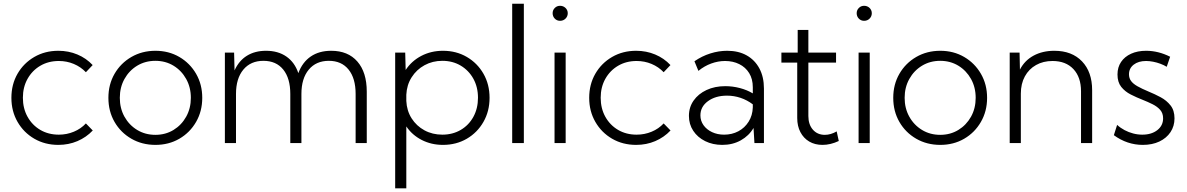

<svg xmlns="http://www.w3.org/2000/svg" viewBox="-20 -772 6404 1036"><path d="M480.5 -67.9Q445.3 -30.8 397.7 -10.5Q350.1 9.8 294.9 9.8Q222.7 9.8 165.3 -23.4Q107.9 -56.6 74.7 -114.3Q41.5 -171.9 41.5 -244.1Q41.5 -316.9 74.7 -374.3Q107.9 -431.6 165.3 -464.8Q222.7 -498 294.9 -498Q349.6 -498 397.5 -478Q445.3 -458 480 -420.9L443.4 -382.3Q416 -411.1 378.2 -427Q340.3 -442.9 297.4 -442.9Q241.2 -442.9 197.5 -417.2Q153.8 -391.6 128.7 -346.7Q103.5 -301.8 103.5 -244.6Q103.5 -187 128.7 -141.8Q153.8 -96.7 197.5 -71Q241.2 -45.4 297.4 -45.4Q340.3 -45.4 378.4 -61.3Q416.5 -77.1 443.4 -106Z M818.8 9.8Q746.6 9.8 689 -23.4Q631.3 -56.6 598.1 -114Q564.9 -171.4 564.9 -244.1Q564.9 -316.4 598.1 -373.8Q631.3 -431.2 689 -464.6Q746.6 -498 818.8 -498Q890.6 -498 947.8 -464.6Q1004.9 -431.2 1038.1 -373.8Q1071.3 -316.4 1071.3 -244.1Q1071.3 -171.9 1038.1 -114.3Q1004.9 -56.6 947.8 -23.4Q890.6 9.8 818.8 9.8ZM818.4 -44.4Q873 -44.4 916.3 -70.8Q959.5 -97.2 984.6 -142.3Q1009.8 -187.5 1009.8 -244.1Q1009.8 -300.8 984.6 -345.9Q959.5 -391.1 916.3 -417.5Q873 -443.8 818.4 -443.8Q763.7 -443.8 720.2 -417.5Q676.8 -391.1 651.6 -345.9Q626.5 -300.8 626.5 -244.1Q626.5 -187.5 651.6 -142.3Q676.8 -97.2 720.2 -70.8Q763.7 -44.4 818.4 -44.4Z M1959 0H1898.9V-265.1Q1898.9 -349.6 1860.8 -396.7Q1822.8 -443.8 1754.4 -443.8Q1685.5 -443.8 1646 -396.2Q1606.4 -348.6 1606.4 -265.1V0H1546.4V-265.1Q1546.4 -349.6 1508.3 -396.7Q1470.2 -443.8 1401.4 -443.8Q1332.5 -443.8 1293 -396.2Q1253.4 -348.6 1253.4 -265.1V0H1193.4V-488.3H1243.2L1245.6 -392.1Q1269 -444.3 1312.3 -471.2Q1355.5 -498 1415.5 -498Q1480.5 -498 1525.4 -466.8Q1570.3 -435.5 1589.8 -377.4Q1611.8 -436.5 1657 -467.3Q1702.1 -498 1767.1 -498Q1857.9 -498 1908.4 -439.9Q1959 -381.8 1959 -277.3Z M2172.4 244.1H2112.3V-488.3H2166.5L2168.9 -394.5Q2200.7 -442.9 2253.4 -470.5Q2306.2 -498 2370.1 -498Q2441.9 -498 2498.8 -464.8Q2555.7 -431.6 2588.6 -374.3Q2621.6 -316.9 2621.6 -244.1Q2621.6 -171.9 2588.6 -114.3Q2555.7 -56.6 2498.8 -23.4Q2441.9 9.8 2370.1 9.8Q2307.6 9.8 2255.9 -16.6Q2204.1 -43 2172.4 -89.8ZM2366.7 -45.4Q2422.4 -45.4 2466.1 -71Q2509.8 -96.7 2534.4 -141.8Q2559.1 -187 2559.1 -244.6Q2559.1 -302.2 2534.2 -347.2Q2509.3 -392.1 2465.8 -418Q2422.4 -443.8 2366.7 -443.8Q2314 -443.8 2270.8 -420.2Q2227.5 -396.5 2201.2 -355Q2174.8 -313.5 2172.4 -260.7V-227.5Q2174.8 -174.8 2200.9 -133.5Q2227.1 -92.3 2270.3 -68.8Q2313.5 -45.4 2366.7 -45.4Z M2806.6 0H2743.7V-752H2806.6Z M3002 -659.7Q2984.9 -659.7 2973.4 -671.6Q2961.9 -683.6 2961.9 -700.7Q2961.9 -717.3 2973.4 -729Q2984.9 -740.7 3002 -740.7Q3019.5 -740.7 3031.5 -729Q3043.5 -717.3 3043.5 -700.7Q3043.5 -683.6 3031.5 -671.6Q3019.5 -659.7 3002 -659.7ZM3032.2 0H2972.2V-488.3H3032.2Z M3598.1 -67.9Q3563 -30.8 3515.4 -10.5Q3467.8 9.8 3412.6 9.8Q3340.3 9.8 3283 -23.4Q3225.6 -56.6 3192.4 -114.3Q3159.2 -171.9 3159.2 -244.1Q3159.2 -316.9 3192.4 -374.3Q3225.6 -431.6 3283 -464.8Q3340.3 -498 3412.6 -498Q3467.3 -498 3515.1 -478Q3563 -458 3597.7 -420.9L3561 -382.3Q3533.7 -411.1 3495.8 -427Q3458 -442.9 3415 -442.9Q3358.9 -442.9 3315.2 -417.2Q3271.5 -391.6 3246.3 -346.7Q3221.2 -301.8 3221.2 -244.6Q3221.2 -187 3246.3 -141.8Q3271.5 -96.7 3315.2 -71Q3358.9 -45.4 3415 -45.4Q3458 -45.4 3496.1 -61.3Q3534.2 -77.1 3561 -106Z M4102.1 0H4050.8L4045.9 -81.5Q4021.5 -39.6 3977.5 -14.9Q3933.6 9.8 3877.4 9.8Q3825.7 9.8 3784.9 -10.5Q3744.1 -30.8 3720.7 -66.2Q3697.3 -101.6 3697.3 -146.5Q3697.3 -193.4 3722.7 -229.5Q3748 -265.6 3792.5 -286.4Q3836.9 -307.1 3893.6 -307.1Q3933.1 -307.1 3972.2 -296.9Q4011.2 -286.6 4042 -268.1V-301.3Q4042 -345.7 4022.5 -377.4Q4002.9 -409.2 3969 -426Q3935.1 -442.9 3892.1 -442.9Q3855 -442.9 3817.9 -429.4Q3780.8 -416 3748.5 -389.6L3727.1 -441.4Q3767.1 -469.2 3812.7 -483.6Q3858.4 -498 3903.8 -498Q3964.8 -498 4009 -473.1Q4053.2 -448.2 4077.6 -402.6Q4102.1 -356.9 4102.1 -293.9ZM3887.2 -45.4Q3929.7 -45.4 3964.1 -63.7Q3998.5 -82 4019.5 -115.5Q4040.5 -148.9 4042 -192.4V-209Q4011.7 -231.9 3976.3 -243.9Q3940.9 -255.9 3902.8 -255.9Q3840.8 -255.9 3800 -226.1Q3759.3 -196.3 3759.3 -149.4Q3759.3 -120.1 3776.1 -96.4Q3793 -72.8 3822 -59.1Q3851.1 -45.4 3887.2 -45.4Z M4505.9 -11.2Q4461.4 9.8 4418 9.8Q4377 9.8 4346.4 -8.3Q4315.9 -26.4 4298.8 -59.1Q4281.7 -91.8 4281.7 -135.3V-434.1H4196.3V-488.3H4284.2V-610.4H4341.8V-488.3H4491.2V-434.1H4341.8V-146Q4341.8 -100.1 4366.2 -72.3Q4390.6 -44.4 4430.7 -44.4Q4462.4 -44.4 4494.6 -63Z M4642.6 -659.7Q4625.5 -659.7 4614 -671.6Q4602.5 -683.6 4602.5 -700.7Q4602.5 -717.3 4614 -729Q4625.5 -740.7 4642.6 -740.7Q4660.2 -740.7 4672.1 -729Q4684.1 -717.3 4684.1 -700.7Q4684.1 -683.6 4672.1 -671.6Q4660.2 -659.7 4642.6 -659.7ZM4672.9 0H4612.8V-488.3H4672.9Z M5053.7 9.8Q4981.4 9.8 4923.8 -23.4Q4866.2 -56.6 4833 -114Q4799.8 -171.4 4799.8 -244.1Q4799.8 -316.4 4833 -373.8Q4866.2 -431.2 4923.8 -464.6Q4981.4 -498 5053.7 -498Q5125.5 -498 5182.6 -464.6Q5239.7 -431.2 5272.9 -373.8Q5306.2 -316.4 5306.2 -244.1Q5306.2 -171.9 5272.9 -114.3Q5239.7 -56.6 5182.6 -23.4Q5125.5 9.8 5053.7 9.8ZM5053.2 -44.4Q5107.9 -44.4 5151.1 -70.8Q5194.3 -97.2 5219.5 -142.3Q5244.6 -187.5 5244.6 -244.1Q5244.6 -300.8 5219.5 -345.9Q5194.3 -391.1 5151.1 -417.5Q5107.9 -443.8 5053.2 -443.8Q4998.5 -443.8 4955.1 -417.5Q4911.6 -391.1 4886.5 -345.9Q4861.3 -300.8 4861.3 -244.1Q4861.3 -187.5 4886.5 -142.3Q4911.6 -97.2 4955.1 -70.8Q4998.5 -44.4 5053.2 -44.4Z M5873 0H5813V-279.3Q5813 -355.5 5772 -399.2Q5731 -442.9 5659.2 -442.9Q5608.9 -442.9 5570.3 -421.1Q5531.7 -399.4 5510 -359.9Q5488.3 -320.3 5488.3 -266.6V0H5428.2V-488.3H5481.4L5483.4 -396.5Q5508.8 -445.8 5557.1 -471.9Q5605.5 -498 5668.9 -498Q5763.7 -498 5818.4 -440.9Q5873 -383.8 5873 -285.2Z M5990.2 -42.5 6007.8 -98.1Q6025.9 -81.5 6048.1 -69.8Q6070.3 -58.1 6094.5 -51.8Q6118.7 -45.4 6143.6 -45.4Q6193.4 -45.4 6224.6 -69.8Q6255.9 -94.2 6255.9 -133.3Q6255.9 -161.1 6240.2 -179Q6224.6 -196.8 6199.2 -209.5Q6173.8 -222.2 6145.5 -233.4Q6112.8 -246.1 6081.5 -262Q6050.3 -277.8 6030 -303.2Q6009.8 -328.6 6009.8 -370.1Q6009.8 -409.2 6029.1 -437.7Q6048.3 -466.3 6083.3 -482.2Q6118.2 -498 6164.1 -498Q6230 -498 6293.9 -465.8L6275.4 -411.6Q6260.3 -420.9 6241.2 -428Q6222.2 -435.1 6202.1 -439Q6182.1 -442.9 6164.1 -442.9Q6122.6 -442.9 6097.2 -423.1Q6071.8 -403.3 6071.8 -371.1Q6071.8 -350.1 6083.3 -334.7Q6094.7 -319.3 6118.2 -306.2Q6141.6 -293 6176.8 -278.3Q6210.4 -264.6 6242.7 -247.3Q6274.9 -230 6296.1 -203.1Q6317.4 -176.3 6317.4 -133.3Q6317.4 -91.3 6295.7 -58.8Q6273.9 -26.4 6235.6 -8.3Q6197.3 9.8 6146.5 9.8Q6062 9.8 5990.2 -42.5Z"/></svg>

Font: Kumbh Sans Light
Style: Regular
Weight: 300
Version: Version 1.004